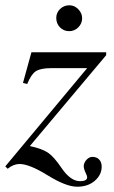

<svg xmlns="http://www.w3.org/2000/svg" viewBox="-22 -626 431 727"><path d="M289 -557Q289 -537 274.5 -522.5Q260 -508 240 -508Q219 -508 205 -522.5Q191 -537 191 -558Q191 -578 205.5 -592Q220 -606 241 -606Q260 -606 274.5 -591Q289 -576 289 -557ZM380 -417 91 -73Q137 -63 159.5 -48Q182 -33 211 10Q245 60 281 60Q308 60 308 45Q308 40 303 30Q295 14 295 2Q296 -11 306 -21.5Q316 -32 328 -32Q344 -32 353.5 -22Q363 -12 363 5Q363 36 337 58.5Q311 81 270 81Q228 81 157 37Q89 -5 52 -5Q29 -5 7 13L-2 4L308 -368H172Q132 -368 114 -356.5Q96 -345 81 -308L65 -312L97 -428H380Z"/></svg>

Font: STIX
Style: Italic
Weight: 400
Italic angle: -16.33°
Designer: MicroPress Inc., with final additions and corrections provided by Coen Hoffman, Elsevier (retired)
Version: Version 1.1.1